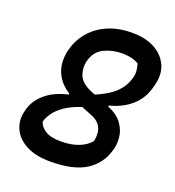

<svg xmlns="http://www.w3.org/2000/svg" viewBox="-134 -826 871 953"><g transform="rotate(20 301.5 -350.0)"><path d="M403 -720Q474 -720 522.5 -693.5Q571 -667 591.5 -620.5Q612 -574 596 -515L594 -507Q578 -440 530.5 -398.5Q483 -357 416 -341L415 -335Q468 -313 491.5 -279Q515 -245 518 -210.5Q521 -176 515 -151L512 -141Q491 -64 425 -22Q359 20 237 20Q160 20 110 -6.5Q60 -33 40 -77Q20 -121 33 -171L35 -179Q47 -229 91.5 -268Q136 -307 211 -324L212 -329Q170 -356 150 -389.5Q130 -423 127 -457.5Q124 -492 131 -523L133 -530Q146 -584 181.5 -627Q217 -670 273 -695Q329 -720 403 -720ZM319 -373 332 -368Q399 -396 434 -430Q469 -464 481 -508L483 -515Q488 -532 486 -551Q484 -570 479 -586Q445 -607 391 -607Q340 -607 296 -586Q252 -565 238 -511Q228 -471 243 -434Q258 -397 319 -373ZM135 -153Q143 -127 171 -109.5Q199 -92 252 -92Q308 -92 347.5 -108Q387 -124 408 -151Q412 -171 410.5 -193Q409 -215 395.5 -234.5Q382 -254 350 -267L295 -289Q240 -271 206.5 -247Q173 -223 156.5 -198.5Q140 -174 135 -153Z"/></g></svg>

Font: Recursive Sn Csl St SmB
Style: Italic
Weight: 600
Italic angle: -15°
Version: Version 1.079;hotconv 1.0.112;makeotfexe 2.5.65598; ttfautoh